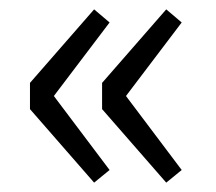

<svg xmlns="http://www.w3.org/2000/svg" viewBox="-20 -457 462 410"><path d="M181 -67 44 -224V-280L181 -437L214 -409L95 -252L214 -94ZM335 -67 198 -224V-280L335 -437L368 -409L249 -252L368 -94Z"/></svg>

Font: Assistant
Style: Regular
Weight: 400
Designer: Hebrew By Ben Nathan, Latin by Paul Hunt
Version: Version 3.000